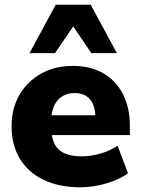

<svg xmlns="http://www.w3.org/2000/svg" viewBox="-20 -782 595 813"><path d="M320 11Q230 11 164.5 -20.5Q99 -52 64 -110Q29 -168 29 -247Q29 -323 62.5 -380.5Q96 -438 154.5 -470.5Q213 -503 288 -503Q363 -503 417 -472Q471 -441 500.5 -383.5Q530 -326 530 -249V-210H178V-294H400L384 -281Q384 -335 361 -361.5Q338 -388 296 -388Q265 -388 242.5 -373.5Q220 -359 208 -331Q196 -303 196 -261V-252Q196 -205 209.5 -176Q223 -147 252 -133.5Q281 -120 325 -120Q363 -120 404.5 -131.5Q446 -143 478 -165L522 -48Q484 -21 429 -5Q374 11 320 11ZM105 -557 216 -762H364L475 -557H367L290 -670L213 -557Z"/></svg>

Font: Nunito Sans 12pt ExtraLight 12pt Black
Style: Regular
Weight: 900
Version: Version 3.101;gftools[0.9.27]